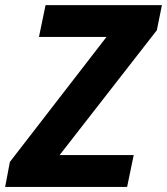

<svg xmlns="http://www.w3.org/2000/svg" viewBox="-50 -734 656 754"><path d="M449.2 0H-29.8L-11.2 -98.1L368.2 -588.9H103L128.9 -713.9H585.9L565.9 -615.2L184.1 -125H475.1Z"/></svg>

Font: TypoPRO Open Sans
Style: Bold Italic
Weight: 700
Italic angle: -12°
Foundry: Ascender Corporation
Version: Version 1.10